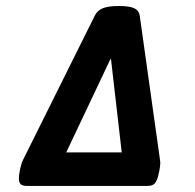

<svg xmlns="http://www.w3.org/2000/svg" viewBox="-20 -610 640 630"><path d="M438.5 -558.6 505.4 -82.5Q505.9 -80.1 505.9 -75.2Q505.9 -65.9 502.9 -49.8Q499 -29.3 494.1 -18.6Q489.3 -7.8 482.4 -3.9Q475.6 0 463.9 0H67.4Q54.2 0 48.1 -5.4Q42 -10.7 42 -24.9Q42 -34.7 44.9 -49.8Q49.3 -71.8 54.2 -82.5L291 -558.6Q299.8 -576.2 318.1 -583.3Q336.4 -590.3 371.1 -590.3Q404.8 -590.3 420.4 -583Q436 -575.7 438.5 -558.6ZM342.3 -416 197.3 -109.9H379.4L344.2 -416Z"/></svg>

Font: Courier Prime
Style: Bold Italic
Weight: 700
Italic angle: -10°
Designer: Alan Dague-Greene
Foundry: Quote-Unquote Apps
Version: Version 3.018